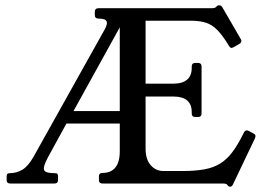

<svg xmlns="http://www.w3.org/2000/svg" viewBox="-20 -691 1000 723"><path d="M847 12Q841 12 839 9L835 4Q832 0 817 0H366.2Q352.5 0 352.5 -13V-26.8Q352.5 -39.8 366.2 -39.8Q397.5 -39.8 414.2 -60Q431 -80.2 431 -121V-225.8H230.2L163.8 -104.5Q148.8 -77 145.8 -63.1Q142.8 -49.2 152.4 -44.1Q162 -39 185.5 -39Q194.8 -39 196.6 -35.5Q198.5 -32 198.5 -26V-13Q198.5 0 185.5 0H18.2Q5 0 5 -13V-26Q5 -32 7.2 -35.5Q9.5 -39 18.2 -39Q42 -39 64 -51.8Q86 -64.5 107.2 -102.2L375 -581.5Q383.8 -598.5 382.4 -607Q381 -615.5 372.2 -618.2Q363.5 -621 351 -621Q337 -621 337 -635V-646Q337 -660 351 -660H776Q788.2 -660 793 -664L798 -669Q800 -671 806 -671Q813 -671 817 -664L886 -545Q889 -540.8 889 -537Q889 -530.8 882 -526L862 -514.5Q855 -510.5 852 -510.5Q847 -510.5 842 -518.5L839 -523.5Q817.2 -558.8 798.1 -578.2Q779 -597.8 755.5 -605.4Q732 -613 698 -613H528.2V-376H633Q667 -376 684.5 -391Q702 -406 702 -435V-441Q702 -454 715 -454H726Q739 -454 739 -441V-263.5Q739 -250.5 726 -250.5H715Q702 -250.5 702 -263.5V-268.5Q702 -327.5 633 -327.5H528.2V-131Q528.2 -91 547.5 -69Q566.8 -47 595.8 -47H666.5Q714.5 -47 749.1 -53.2Q783.8 -59.5 808.9 -75Q834 -90.5 854.4 -117.4Q874.8 -144.2 895.8 -186.5L898.8 -192.5Q900.8 -197.5 905.9 -199.4Q911 -201.2 917.5 -197.5L935 -188.2Q946 -183 940 -170L857 4Q853 12 847 12ZM256.8 -272.8H431V-588Z"/></svg>

Font: Young Serif Light
Style: Regular
Weight: 300
Designer: Bastien Sozeau
Foundry: NBR — Bastien Sozeau
Version: Version 5.001